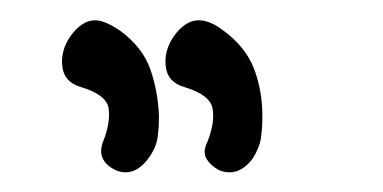

<svg xmlns="http://www.w3.org/2000/svg" viewBox="-20 -624 387 194"><path d="M50.8 -586.9Q62.5 -603.5 76.2 -603.5Q85.9 -603.5 101.6 -592.8Q124 -576.2 131.8 -554.2Q139.6 -532.2 140.6 -506.8Q140.6 -495.1 139.2 -484.9Q137.7 -474.6 129.9 -463.9Q115.2 -444.3 96.7 -452.1Q77.1 -461.9 84 -480.5Q91.8 -500 89.8 -514.2Q87.9 -528.3 61.5 -536.1Q44.9 -541 43 -556.6Q41 -572.3 50.8 -586.9ZM155.3 -586.9Q167 -603.5 180.7 -603.5Q192.4 -603.5 206.1 -592.8Q228.5 -576.2 236.8 -554.2Q245.1 -532.2 245.1 -506.8Q245.1 -495.1 243.7 -484.9Q242.2 -474.6 235.4 -463.9Q220.7 -444.3 201.2 -452.1Q192.4 -457 188.5 -463.9Q184.6 -470.7 189.5 -480.5Q197.3 -500 194.8 -514.2Q192.4 -528.3 166 -536.1Q149.4 -541 147.5 -556.6Q145.5 -572.3 155.3 -586.9Z"/></svg>

Font: Scriphy
Style: Regular
Weight: 400
Designer: Ala M. Lockhart
Foundry: Ala M. Lockhart
Version: Version 1.0 2021